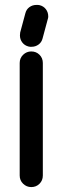

<svg xmlns="http://www.w3.org/2000/svg" viewBox="-20 -760 258 780"><path d="M60 -504Q60 -524 74 -537.5Q88 -551 107 -551Q127 -551 140.5 -537.5Q154 -524 154 -504V-47Q154 -27 140.5 -13.5Q127 0 107 0Q88 0 74 -13.5Q60 -27 60 -47ZM83 -706Q87 -722 99.5 -731Q112 -740 128 -740H134Q137 -740 141 -739Q157 -735 166.5 -722.5Q176 -710 176 -693Q176 -690 175.5 -687.5Q175 -685 174 -682L153 -604Q149 -588 136.5 -579Q124 -570 109 -570H102Q99 -570 96 -571Q80 -575 70.5 -587.5Q61 -600 61 -616Q61 -620 61.5 -622.5Q62 -625 62 -628Z"/></svg>

Font: VDS
Style: Regular
Weight: 400
Designer: artmaker
Foundry: artmaker
Version: Version 1.000 2009 initial release